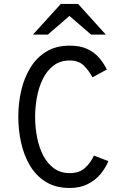

<svg xmlns="http://www.w3.org/2000/svg" viewBox="-20 -944 656 976"><path d="M334.5 11.5Q263.5 11.5 213.8 -19Q164 -49.5 133 -101.2Q102 -153 87.5 -217.8Q73 -282.5 73 -350Q73 -419.5 88 -484.2Q103 -549 134.8 -600.5Q166.5 -652 216 -682Q265.5 -712 334.5 -712Q388.5 -712 425 -694.5Q461.5 -677 485 -649Q508.5 -621 523 -590.5L450 -551Q431.5 -586 405.5 -611.2Q379.5 -636.5 334.5 -636.5Q286 -636.5 252.2 -610.8Q218.5 -585 197.8 -542.8Q177 -500.5 167.8 -450Q158.5 -399.5 158.5 -350Q158.5 -296 168.8 -244.5Q179 -193 200.2 -152.5Q221.5 -112 254.8 -88Q288 -64 334.5 -64Q381.5 -64 410.2 -88.8Q439 -113.5 457.5 -153L531 -125Q516 -89 490 -58Q464 -27 425.2 -7.8Q386.5 11.5 334.5 11.5ZM147.5 -768 289 -924H377L518 -768H443L333 -863L223 -768Z"/></svg>

Font: Overpass Mono
Style: Regular
Weight: 400
Designer: Delve Withrington, Dave Bailey
Foundry: Delve Fonts LLC
Version: Version 4.000